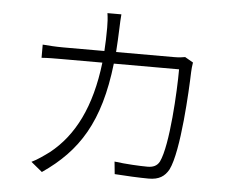

<svg xmlns="http://www.w3.org/2000/svg" viewBox="-49 -660 910 768"><g transform="rotate(5 406.5 -276.0)"><path d="M101 15 146 52C289 -46 368 -169 395 -405H657C657 -319 646 -99 613 -31C603 -12 586 -6 565 -6C535 -6 476 -9 432 -15L437 35C475 38 541 41 574 41C615 41 638 26 654 -3C692 -79 704 -327 706 -398C706 -409 708 -423 710 -437L677 -456C666 -454 654 -452 632 -452H400C402 -483 404 -515 405 -549C406 -569 406 -584 408 -604H352C355 -585 356 -566 356 -546C356 -513 355 -482 353 -452H188C157 -452 130 -454 105 -456V-403C131 -405 155 -405 189 -405H349C328 -226 267 -106 171 -30C152 -16 123 5 101 15Z"/></g></svg>

Font: GenEiGothic-pro-Light
Style: Regular
Weight: 300
Designer: Ryoko NISHIZUKA (kana & ideographs); Paul D. Hunt (Latin, Greek & Cyrillic); Wenlong ZHANG (bopomofo); Sandoll Communica
Foundry: Adobe Systems Incorporated; o_tamon
Version: Version 1.000.140830